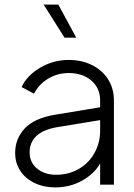

<svg xmlns="http://www.w3.org/2000/svg" viewBox="-20 -804 583 836"><path d="M46 -138Q46 -200 87.5 -244.5Q129 -289 217 -304L416 -337V-367Q416 -420 378 -453Q340 -486 279 -486Q230 -486 189.5 -461.5Q149 -437 128 -396L74 -425Q97 -475 154.5 -509Q212 -543 279 -543Q336 -543 381 -520.5Q426 -498 451 -458Q476 -418 476 -367V0H416V-92Q390 -47 337.5 -17.5Q285 12 220 12Q171 12 131 -7Q91 -26 68.5 -60Q46 -94 46 -138ZM224 -43Q280 -43 324 -69Q368 -95 392 -139Q416 -183 416 -235V-281L233 -251Q109 -231 109 -140Q109 -97 141.5 -70Q174 -43 224 -43ZM170 -784H234L312 -640H261Z"/></svg>

Font: BLUETTI 2.0 Extralight
Style: Roman
Weight: 200
Designer: Stijn de Vries
Foundry: tokotype
Version: Version 2.005;October 31, 2023;FontCreator 14.0.0.2814 64-bi